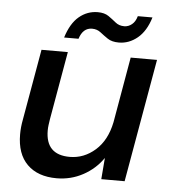

<svg xmlns="http://www.w3.org/2000/svg" viewBox="-50 -712 691 770"><g transform="rotate(5 295.5 -327.0)"><path d="M206 12Q130 12 87.5 -30Q45 -72 45 -151Q45 -180 51 -211L101 -496H207L159 -222Q157 -209 155.5 -198Q154 -187 154 -176Q154 -78 251 -78Q308 -78 353.5 -118Q399 -158 414 -232L460 -496H566L479 0H385L392 -86Q361 -41 312 -14.5Q263 12 206 12ZM187 -553Q205 -611 238 -638.5Q271 -666 313 -666Q340 -666 356.5 -654.5Q373 -643 387.5 -631Q402 -619 423 -619Q440 -619 454 -630.5Q468 -642 474 -664H533Q516 -608 482 -580Q448 -552 407 -552Q379 -552 362 -563.5Q345 -575 330.5 -586.5Q316 -598 296 -598Q259 -598 245 -553Z"/></g></svg>

Font: Ultramarine Medium
Style: Italic
Weight: 500
Italic angle: -10°
Designer: Colophon Foundry, Jonny Pinhorn
Foundry: Colophon Foundry
Version: Version 1.200; ttfautohint (v1.8.3)